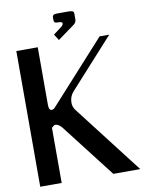

<svg xmlns="http://www.w3.org/2000/svg" viewBox="-102 -1033 829 1103"><g transform="rotate(-10 312.5 -481.5)"><path d="M407.2 -942.9V-911.6Q406.7 -895 393.6 -884.3L293.5 -811.5L271 -846.7L322.3 -885.7Q331.1 -894.5 331.1 -900.9Q331.1 -911.6 313.5 -911.6Q292.5 -911.6 287.4 -915.8Q282.2 -919.9 282.2 -932.1V-942.9Q282.2 -948.2 282.7 -950.7Q283.2 -953.1 285.9 -956.8Q288.6 -960.4 295.4 -961.9Q302.2 -963.4 313.5 -963.4H376Q390.6 -963.4 397.7 -960.4Q404.8 -957.5 406 -954.1Q407.2 -950.7 407.2 -942.9ZM166.5 -791.5V-455.1Q166.5 -423.3 183.6 -423.3Q193.8 -423.3 204.6 -435.5L527.3 -791.5H583.5L325.2 -506.3Q301.8 -480 301.8 -444.3Q301.8 -419.9 315.9 -400.9L625 0H467.8L227.5 -310.5Q208 -335.4 187.5 -335.4Q181.2 -335.4 166.5 -321.8V0H41.5V-791.5Z"/></g></svg>

Font: Gputeks
Style: Bold
Weight: 600
Width: 8
Version: Version 0.9